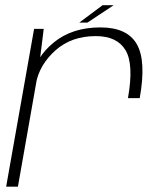

<svg xmlns="http://www.w3.org/2000/svg" viewBox="-20 -698 624 718"><path d="M458.5 -331H502.5Q527.5 -470.5 491.5 -533Q455.5 -595.5 355.5 -595.5Q250.5 -595.5 181.8 -539.8Q113 -484 99.5 -406.5L114.5 -386Q127.5 -456 187.2 -509.5Q247 -563 338 -563Q418 -563 449.5 -510.2Q481 -457.5 458.5 -331ZM3 0H47L126 -448.5L143.5 -590H107.5ZM276.5 -613.5H307L405 -678.5H363.5Z"/></svg>

Font: Anybody SemiExpanded ExtraLight
Style: Italic
Weight: 250
Width: 6
Italic angle: -10°
Version: Version 1.113;gftools[0.9.25]